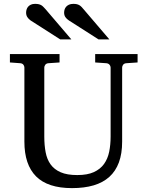

<svg xmlns="http://www.w3.org/2000/svg" viewBox="-20 -948 752 984"><path d="M627 -624Q616.2 -623 611.1 -616.2Q606 -609.4 606 -602.1V-222.2Q606 -160.6 589.4 -115.7Q572.8 -70.8 540.3 -41.5Q507.8 -12.2 459.7 2Q411.6 16.1 349.1 16.1Q225.1 16.1 165 -43.9Q105 -104 105 -222.2V-602.1Q105 -609.4 99.9 -616.2Q94.7 -623 84 -624L30.8 -627.9V-670.9H285.2V-627.9L228 -624Q217.3 -623 212.2 -616.2Q207 -609.4 207 -602.1V-248Q207 -204.1 213.9 -167.7Q220.7 -131.3 239.3 -105.5Q257.8 -79.6 290.8 -65.2Q323.7 -50.8 376 -50.8Q427.7 -50.8 460.9 -65.9Q494.1 -81.1 513.2 -107.7Q532.2 -134.3 539.6 -170.4Q546.9 -206.5 546.9 -248V-602.1Q546.9 -609.4 541.3 -616.2Q535.6 -623 524.9 -624L467.8 -627.9V-670.9H685.1V-627.9ZM288.6 -746.1 136.7 -843.3Q127 -850.1 120.4 -859.9Q113.8 -869.6 113.8 -883.3Q113.8 -891.1 116.2 -899.2Q118.7 -907.2 124 -913.6Q129.4 -919.9 138.2 -924.1Q147 -928.2 159.7 -928.2Q170.4 -928.2 178 -926.5Q185.5 -924.8 191.4 -921.4Q197.3 -918 202.1 -912.8Q207 -907.7 212.9 -901.4L345.7 -746.1ZM484.9 -746.1 333 -843.3Q322.3 -850.1 315.4 -859.9Q308.6 -869.6 308.6 -883.3Q308.6 -891.1 311 -899.2Q313.5 -907.2 319.1 -913.6Q324.7 -919.9 333.7 -924.1Q342.8 -928.2 356 -928.2Q366.2 -928.2 373.5 -926.5Q380.9 -924.8 386.7 -921.4Q392.6 -918 397.5 -912.8Q402.3 -907.7 407.7 -901.4L540.5 -746.1Z"/></svg>

Font: Charis SIL Eur
Style: Regular
Weight: 400
Foundry: SIL International
Version: Version 5.000